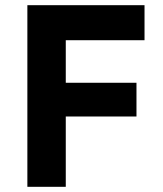

<svg xmlns="http://www.w3.org/2000/svg" viewBox="-20 -720 630 740"><path d="M85.5 0V-700H537V-565H233.5V-401H506V-271H233.5V0Z"/></svg>

Font: Geologica SemiBold
Style: Regular
Weight: 600
Designer: Sindre Bremnes, Frode Helland
Foundry: Monokrom Skriftforlag AS
Version: Version 1.010;gftools[0.9.28]